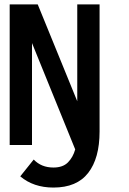

<svg xmlns="http://www.w3.org/2000/svg" viewBox="-20 -657 586 870"><path d="M431.2 -61Q431.2 60.1 379.6 126.5Q328.1 192.9 222.2 192.9Q131.8 192.9 71.8 142.1L132.8 65.9Q167 102.1 222.2 102.1Q265.1 102.1 288.1 78.6Q311 55.2 320.8 20L125 -461.9V0H23.9V-637.2H150.9L330.1 -198.2V-637.2H431.2Z"/></svg>

Font: Anonymous Pro
Style: Bold
Weight: 700
Monospace: yes
Designer: Mark Simonson
Version: Version 1.003